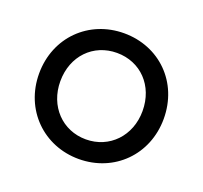

<svg xmlns="http://www.w3.org/2000/svg" viewBox="-91 -575 729 689"><g transform="rotate(20 273.0 -230.0)"><path d="M35 -230C35 -92 139 10 273 10C408 10 511 -92 511 -230C511 -369 408 -470 273 -470C139 -470 35 -369 35 -230ZM116 -230C116 -327 183 -395 273 -395C363 -395 430 -327 430 -230C430 -135 363 -65 273 -65C183 -65 116 -135 116 -230Z"/></g></svg>

Font: Jost
Style: Regular
Weight: 400
Version: Version 3.710